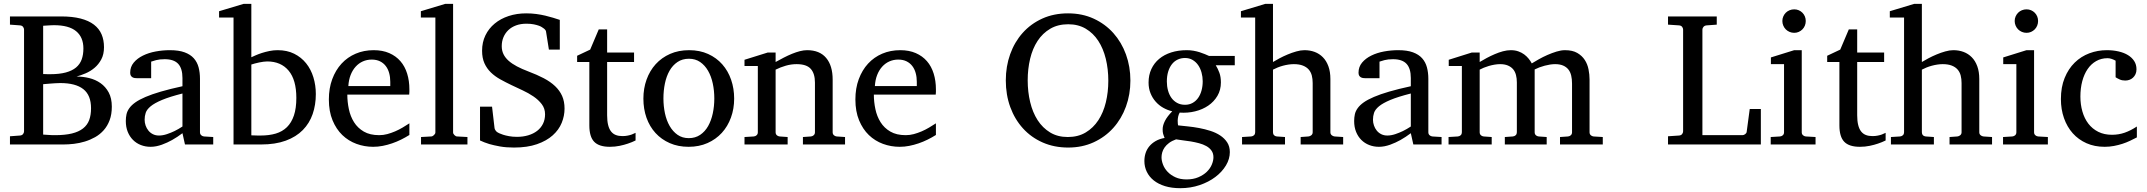

<svg xmlns="http://www.w3.org/2000/svg" viewBox="-20 -757 11250 1006"><path d="M565.9 -198.2Q565.9 -157.7 554.4 -127.2Q543 -96.7 523.4 -74.7Q503.9 -52.7 478.3 -38.3Q452.6 -23.9 424.6 -15.4Q396.5 -6.8 367.4 -3.4Q338.4 0 312 0H32.2V-43L85 -46.9Q95.7 -47.9 100.8 -54.7Q106 -61.5 106 -68.8V-602.1Q106 -609.4 100.8 -616.2Q95.7 -623 85 -624L32.2 -627.9V-670.9H299.8Q359.4 -670.9 402.1 -659.9Q444.8 -648.9 472.2 -627.9Q499.5 -606.9 512.2 -577.1Q524.9 -547.4 524.9 -509.8Q524.9 -472.2 510.7 -445.8Q496.6 -419.4 475.1 -401.4Q453.6 -383.3 428.2 -372.6Q402.8 -361.8 380.9 -356Q414.6 -356 447.5 -347.9Q480.5 -339.8 506.8 -321.3Q533.2 -302.7 549.6 -272.5Q565.9 -242.2 565.9 -198.2ZM457 -189.9Q457 -258.3 416.5 -290Q376 -321.8 295.9 -321.8Q283.7 -321.8 268.8 -320.8Q253.9 -319.8 240.7 -318.8Q227.5 -317.9 217.8 -316.9Q208 -315.9 206.1 -315.9V-51.8Q218.3 -50.8 230 -50.3Q239.7 -49.3 250.2 -49.1Q260.7 -48.8 268.1 -48.8Q320.8 -48.8 356.7 -57.6Q392.6 -66.4 415 -84Q437.5 -101.6 447.3 -127.9Q457 -154.3 457 -189.9ZM417 -502.9Q417 -562 378.9 -593.5Q340.8 -625 263.2 -625Q255.4 -625 246.3 -624.5Q237.3 -624 229.2 -623.5Q221.2 -623 214.8 -622.6Q208.5 -622.1 206.1 -622.1V-369.1Q212.9 -368.7 219.7 -368.7Q225.6 -368.2 231.4 -368.2H242.2Q291 -368.2 324.5 -377.2Q357.9 -386.2 378.4 -403.3Q398.9 -420.4 408 -445.6Q417 -470.7 417 -502.9Z M936 -267.1Q868.7 -250 829.1 -233.4Q789.6 -216.8 769.3 -200Q749 -183.1 743.4 -165.8Q737.8 -148.4 737.8 -129.9Q737.8 -114.3 742.9 -99.4Q748 -84.5 757.6 -72.8Q767.1 -61 781 -54Q794.9 -46.9 813 -46.9Q833 -46.9 854.7 -54.2Q876.5 -61.5 894.5 -70.3Q915.5 -80.6 936 -94.2ZM949.2 0 936 -59.1Q909.7 -39.1 881.8 -23.4Q869.6 -16.6 856 -10.3Q842.3 -3.9 827.9 1.2Q813.5 6.3 798.6 9.3Q783.7 12.2 769 12.2Q741.7 12.2 718 2.9Q694.3 -6.3 676.8 -23.9Q659.2 -41.5 649.2 -66.4Q639.2 -91.3 639.2 -123Q639.2 -141.6 642.8 -158.2Q646.5 -174.8 657.7 -190.4Q668.9 -206.1 689.2 -220.5Q709.5 -234.9 742.4 -249Q775.4 -263.2 823 -277.1Q870.6 -291 936 -305.2V-348.1Q936 -398.4 913.6 -422.6Q891.1 -446.8 842.8 -446.8Q816.4 -446.8 797.9 -441.9Q779.3 -437 772 -434.1V-347.2H699.2Q692.4 -347.2 685.8 -348.1Q679.2 -349.1 673.8 -352.3Q668.5 -355.5 665.3 -361.1Q662.1 -366.7 662.1 -376Q662.1 -406.7 680.7 -429Q699.2 -451.2 729 -465.8Q758.8 -480.5 795.9 -487.3Q833 -494.1 870.1 -494.1Q916.5 -494.1 947 -482.9Q977.5 -471.7 995.4 -451.7Q1013.2 -431.6 1020.5 -404.3Q1027.8 -377 1027.8 -344.2V-64Q1027.8 -54.7 1033.9 -48.8Q1040 -43 1048.8 -42L1097.2 -39.1V0Z M1634.8 -264.2Q1634.8 -207.5 1618.2 -159.4Q1601.6 -111.3 1566.7 -75.7Q1531.7 -40 1477.3 -20Q1422.9 0 1347.7 0H1203.6V-665H1127.9V-698.2L1256.8 -736.8H1296.9V-457Q1305.7 -460.9 1319.8 -467.3Q1334 -473.6 1352.3 -479.5Q1370.6 -485.4 1391.6 -489.7Q1412.6 -494.1 1434.6 -494.1Q1483.9 -494.1 1521.2 -475.6Q1558.6 -457 1584 -425.3Q1609.4 -393.6 1622.1 -351.8Q1634.8 -310.1 1634.8 -264.2ZM1532.7 -244.1Q1532.7 -338.4 1492.4 -386.7Q1452.1 -435.1 1379.9 -435.1Q1371.6 -435.1 1360.4 -433.6Q1349.1 -432.1 1337.6 -429.7Q1326.2 -427.2 1315.2 -424.3Q1304.2 -421.4 1296.9 -418.9V-47.9Q1305.2 -47.4 1314 -47.4Q1321.3 -46.9 1329.6 -46.9H1345.7Q1390.1 -46.9 1424.8 -57.1Q1459.5 -67.4 1483.4 -90.8Q1507.3 -114.3 1520 -151.9Q1532.7 -189.5 1532.7 -244.1Z M2125 -49.8Q2104 -36.6 2081.3 -25.4Q2058.6 -14.2 2034.4 -5.9Q2010.3 2.4 1985.4 7.3Q1960.4 12.2 1935.1 12.2Q1889.6 12.2 1847.7 -3.2Q1805.7 -18.6 1773.7 -49.3Q1741.7 -80.1 1722.4 -126.7Q1703.1 -173.3 1703.1 -235.8Q1703.1 -294.4 1720.7 -342Q1738.3 -389.6 1769.5 -423.6Q1800.8 -457.5 1843.8 -475.8Q1886.7 -494.1 1938 -494.1Q1984.4 -494.1 2019.5 -478.8Q2054.7 -463.4 2078.1 -436.3Q2101.6 -409.2 2113.3 -371.3Q2125 -333.5 2125 -289.1V-275.9Q2125 -268.1 2124 -261.2H1799.8Q1799.8 -223.1 1807.9 -185.1Q1815.9 -147 1835 -116.7Q1854 -86.4 1886.2 -67.6Q1918.5 -48.8 1966.8 -48.8Q1988.3 -48.8 2009.3 -54.4Q2030.3 -60.1 2050.5 -68.8Q2070.8 -77.6 2089.4 -88.6Q2107.9 -99.6 2125 -110.8ZM2024.9 -328.1Q2024.9 -353 2019 -374.3Q2013.2 -395.5 2001.2 -411.1Q1989.3 -426.8 1970.9 -435.8Q1952.6 -444.8 1927.7 -444.8Q1902.8 -444.8 1881.3 -435.3Q1859.9 -425.8 1843.5 -407.7Q1827.1 -389.6 1817.1 -364Q1807.1 -338.4 1805.2 -306.2H2024.9Z M2186 0V-39.1L2239.3 -42Q2246.1 -42 2253.7 -49.1Q2261.2 -56.2 2261.2 -63V-665H2185.1V-698.2L2313 -736.8H2354V-63Q2354 -56.2 2361.1 -49.1Q2368.2 -42 2375 -42L2429.2 -39.1V0Z M2938 -188Q2938 -149.9 2923.1 -113.3Q2908.2 -76.7 2876 -47.9Q2843.8 -19 2793.5 -1.5Q2743.2 16.1 2672.9 16.1Q2631.8 16.1 2599.4 10.3Q2566.9 4.4 2543.5 -2.4Q2516.6 -10.7 2495.1 -21V-198.2H2558.1L2571.3 -85Q2572.3 -79.1 2577.4 -72.3Q2582.5 -65.4 2587.9 -63L2596.2 -58.6Q2603.5 -55.2 2616.2 -51Q2628.9 -46.9 2647.2 -43.5Q2665.5 -40 2689 -40Q2720.7 -40 2747.8 -48.1Q2774.9 -56.2 2794.4 -71.3Q2814 -86.4 2825 -108.4Q2835.9 -130.4 2835.9 -158.2Q2835.9 -188.5 2818.6 -211.2Q2801.3 -233.9 2775.1 -251.7Q2749 -269.5 2718.3 -283.7Q2687.5 -297.9 2660.2 -311Q2629.4 -325.7 2601.3 -341.3Q2573.2 -356.9 2552 -377.4Q2530.8 -397.9 2518.3 -425.5Q2505.9 -453.1 2505.9 -491.2Q2505.9 -535.6 2523.4 -571.8Q2541 -607.9 2572 -633.5Q2603 -659.2 2645.3 -673.1Q2687.5 -687 2736.8 -687Q2765.1 -687 2790.3 -683.6Q2815.4 -680.2 2837.2 -675Q2858.9 -669.9 2877.7 -664.1Q2896.5 -658.2 2913.1 -652.8V-497.1H2856L2840.8 -592.8Q2839.8 -597.7 2835.2 -602.5Q2830.6 -607.4 2826.2 -609.9Q2825.2 -610.4 2819.8 -614.3Q2814.5 -618.2 2804 -622.1Q2793.5 -626 2777.1 -629.4Q2760.7 -632.8 2738.3 -632.8Q2708 -632.8 2684.1 -624Q2660.2 -615.2 2643.6 -599.4Q2627 -583.5 2617.9 -562Q2608.9 -540.5 2608.9 -515.1Q2608.9 -492.2 2617.9 -473.4Q2627 -454.6 2644.8 -438.7Q2662.6 -422.9 2688.5 -409.2Q2714.4 -395.5 2748 -382.8Q2793.5 -365.7 2828.9 -347.2Q2864.3 -328.6 2888.4 -305.7Q2912.6 -282.7 2925.3 -254.2Q2938 -225.6 2938 -188Z M3310.1 -21Q3291.5 -11.7 3269.5 -4.4Q3251 2 3226.6 7.1Q3202.1 12.2 3175.3 12.2Q3118.7 12.2 3093.3 -14.2Q3067.9 -40.5 3067.9 -100.1V-432.1H3003.9V-464.8L3072.3 -497.1L3117.2 -603H3161.1V-481.9H3302.2V-432.1H3161.1V-152.8Q3161.1 -123 3166.3 -102.3Q3171.4 -81.5 3181.4 -68.6Q3191.4 -55.7 3206.3 -49.8Q3221.2 -43.9 3241.2 -43.9Q3255.9 -43.9 3268.3 -46.4Q3280.8 -48.8 3290 -52.2Q3300.8 -56.2 3310.1 -61Z M3722.7 -241.2Q3722.7 -282.2 3714.6 -319.8Q3706.5 -357.4 3689.9 -386.2Q3673.3 -415 3648.4 -432.1Q3623.5 -449.2 3589.8 -449.2Q3555.2 -449.2 3529.8 -432.1Q3504.4 -415 3488 -386.2Q3471.7 -357.4 3463.9 -319.8Q3456.1 -282.2 3456.1 -241.2Q3456.1 -200.7 3464.1 -163.1Q3472.2 -125.5 3488.8 -96.7Q3505.4 -67.9 3530.3 -50.5Q3555.2 -33.2 3588.9 -33.2Q3623 -33.2 3648.4 -50.3Q3673.8 -67.4 3690.2 -96.2Q3706.5 -125 3714.6 -162.6Q3722.7 -200.2 3722.7 -241.2ZM3826.7 -240.2Q3826.7 -187 3809.8 -140.9Q3793 -94.7 3762 -60.8Q3731 -26.9 3686.8 -7.3Q3642.6 12.2 3587.9 12.2Q3533.2 12.2 3489.3 -7.1Q3445.3 -26.4 3414.6 -60.1Q3383.8 -93.8 3367.4 -139.9Q3351.1 -186 3351.1 -240.2Q3351.1 -293.5 3367.7 -339.8Q3384.3 -386.2 3415.5 -420.7Q3446.8 -455.1 3491 -474.6Q3535.2 -494.1 3590.8 -494.1Q3646.5 -494.1 3690.4 -474.1Q3734.4 -454.1 3764.6 -419.7Q3794.9 -385.3 3810.8 -339.1Q3826.7 -293 3826.7 -240.2Z M4187 0V-39.1L4229 -42Q4237.8 -43 4243.9 -48.8Q4250 -54.7 4250 -64V-324.2Q4250 -371.6 4228 -396.2Q4206.1 -420.9 4153.8 -420.9Q4125 -420.9 4097.2 -412.8Q4069.3 -404.8 4043.9 -392.1V-64Q4043.9 -54.7 4049.8 -48.8Q4055.7 -43 4064.9 -42L4106.9 -39.1V0H3880.9V-39.1L3929.7 -42Q3939 -43 3944.8 -48.8Q3950.7 -54.7 3950.7 -64V-411.1H3880.9V-443.8L4002.9 -481.9H4043.9V-432.1Q4064.9 -443.8 4086.7 -455.1Q4108.4 -466.3 4129.9 -475.1Q4151.4 -483.9 4171.4 -489Q4191.4 -494.1 4209 -494.1Q4274.4 -494.1 4308.6 -453.6Q4342.8 -413.1 4342.8 -339.8V-64Q4342.8 -54.7 4348.9 -48.8Q4355 -43 4363.8 -42L4407.7 -39.1V0Z M4883.8 -49.8Q4862.8 -36.6 4840.1 -25.4Q4817.4 -14.2 4793.2 -5.9Q4769 2.4 4744.1 7.3Q4719.2 12.2 4693.8 12.2Q4648.4 12.2 4606.4 -3.2Q4564.5 -18.6 4532.5 -49.3Q4500.5 -80.1 4481.2 -126.7Q4461.9 -173.3 4461.9 -235.8Q4461.9 -294.4 4479.5 -342Q4497.1 -389.6 4528.3 -423.6Q4559.6 -457.5 4602.5 -475.8Q4645.5 -494.1 4696.8 -494.1Q4743.2 -494.1 4778.3 -478.8Q4813.5 -463.4 4836.9 -436.3Q4860.4 -409.2 4872.1 -371.3Q4883.8 -333.5 4883.8 -289.1V-275.9Q4883.8 -268.1 4882.8 -261.2H4558.6Q4558.6 -223.1 4566.7 -185.1Q4574.7 -147 4593.8 -116.7Q4612.8 -86.4 4645 -67.6Q4677.2 -48.8 4725.6 -48.8Q4747.1 -48.8 4768.1 -54.4Q4789.1 -60.1 4809.3 -68.8Q4829.6 -77.6 4848.1 -88.6Q4866.7 -99.6 4883.8 -110.8ZM4783.7 -328.1Q4783.7 -353 4777.8 -374.3Q4772 -395.5 4760 -411.1Q4748 -426.8 4729.7 -435.8Q4711.4 -444.8 4686.5 -444.8Q4661.6 -444.8 4640.1 -435.3Q4618.7 -425.8 4602.3 -407.7Q4585.9 -389.6 4575.9 -364Q4565.9 -338.4 4564 -306.2H4783.7Z M5787.1 -334Q5787.1 -395 5773.9 -449Q5760.7 -502.9 5734.4 -543.2Q5708 -583.5 5668.7 -606.7Q5629.4 -629.9 5577.1 -629.9Q5522.9 -629.9 5482.9 -606.4Q5442.9 -583 5416.5 -542.7Q5390.1 -502.4 5377.4 -449Q5364.7 -395.5 5364.7 -335.9Q5364.7 -275.9 5377.7 -221.9Q5390.6 -168 5416.7 -127.4Q5442.9 -86.9 5482.2 -63Q5521.5 -39.1 5574.7 -39.1Q5628.9 -39.1 5668.7 -63Q5708.5 -86.9 5734.9 -127.2Q5761.2 -167.5 5774.2 -220.9Q5787.1 -274.4 5787.1 -334ZM5902.8 -335Q5902.8 -262.2 5879.4 -198.2Q5856 -134.3 5813.2 -86.7Q5770.5 -39.1 5710.4 -11.5Q5650.4 16.1 5577.1 16.1Q5503.4 16.1 5443.1 -10.5Q5382.8 -37.1 5339.8 -84.5Q5296.9 -131.8 5273.4 -196Q5250 -260.3 5250 -335.9Q5250 -409.2 5272.9 -473.1Q5295.9 -537.1 5338.4 -584.7Q5380.9 -632.3 5441.2 -659.7Q5501.5 -687 5576.2 -687Q5650.4 -687 5710.7 -659.2Q5771 -631.3 5813.7 -583.5Q5856.4 -535.6 5879.6 -471.7Q5902.8 -407.7 5902.8 -335Z M6337.9 66.9Q6337.9 46.4 6327.6 32Q6317.4 17.6 6300.5 8.3Q6283.7 -1 6262.5 -6.6Q6241.2 -12.2 6219.5 -15.9Q6197.8 -19.5 6177.5 -21.7Q6157.2 -23.9 6142.1 -26.9Q6120.1 -19 6105.5 -8.1Q6090.8 2.9 6082 15.6Q6073.2 28.3 6069.6 41.5Q6065.9 54.7 6065.9 66.9Q6065.9 85 6073.7 105.5Q6081.5 126 6097.7 143.1Q6113.8 160.2 6138.4 171.6Q6163.1 183.1 6196.8 183.1Q6232.4 183.1 6259 171.6Q6285.6 160.2 6303.2 143.1Q6320.8 126 6329.3 105.5Q6337.9 85 6337.9 66.9ZM6281.7 -331.1Q6281.7 -354.5 6275.6 -376.7Q6269.5 -398.9 6257.8 -415.8Q6246.1 -432.6 6228.8 -442.9Q6211.4 -453.1 6189 -453.1Q6168 -453.1 6150.4 -444.8Q6132.8 -436.5 6120.4 -420.7Q6107.9 -404.8 6100.8 -381.8Q6093.8 -358.9 6093.8 -330.1Q6093.8 -305.2 6099.9 -283Q6106 -260.7 6117.9 -244.1Q6129.9 -227.5 6147.7 -217.8Q6165.5 -208 6189 -208Q6211.4 -208 6228.8 -217.8Q6246.1 -227.5 6257.8 -244.1Q6269.5 -260.7 6275.6 -283.2Q6281.7 -305.7 6281.7 -331.1ZM6350.1 -415Q6361.3 -397 6369.1 -375.7Q6377 -354.5 6377 -325.2Q6377 -285.6 6358.9 -254.9Q6340.8 -224.1 6310.8 -203.6Q6280.8 -183.1 6241.9 -173.6Q6203.1 -164.1 6161.1 -167Q6155.3 -157.2 6153.1 -146Q6150.9 -134.8 6150.6 -125Q6150.4 -115.2 6151.4 -108.2Q6152.3 -101.1 6152.8 -100.1Q6175.3 -97.7 6204.1 -94.7Q6232.9 -91.8 6262.9 -86.2Q6293 -80.6 6322 -71.3Q6351.1 -62 6373.5 -47.1Q6396 -32.2 6409.9 -11Q6423.8 10.3 6423.8 40Q6423.8 75.7 6403.6 109.6Q6383.3 143.6 6348.1 170.2Q6313 196.8 6265.6 212.9Q6218.3 229 6164.1 229Q6119.1 229 6084.2 218.3Q6049.3 207.5 6025.4 188.5Q6001.5 169.4 5988.8 143.3Q5976.1 117.2 5976.1 86.9Q5976.1 64.9 5982.4 45.2Q5988.8 25.4 6002 9.5Q6015.1 -6.3 6034.9 -17.8Q6054.7 -29.3 6082 -34.2Q6079.1 -42 6077.1 -47.1Q6075.2 -52.2 6074 -56.9Q6072.8 -61.5 6072.3 -66.7Q6071.8 -71.8 6071.8 -80.1Q6071.8 -99.6 6083.7 -123.3Q6095.7 -147 6122.1 -173.8Q6097.2 -179.7 6074.7 -192.4Q6052.2 -205.1 6035.2 -224.4Q6018.1 -243.7 6008.1 -268.8Q5998 -293.9 5998 -324.2Q5998 -363.8 6012.7 -395.3Q6027.3 -426.8 6053.7 -448.7Q6080.1 -470.7 6116.9 -482.4Q6153.8 -494.1 6198.7 -494.1Q6216.3 -494.1 6233.2 -491.2Q6250 -488.3 6264.9 -483.6Q6279.8 -479 6292.5 -473.6Q6305.2 -468.3 6314.9 -463.9H6449.7V-415Z M6794.9 0V-39.1L6835.9 -42Q6844.7 -43 6851.3 -48.8Q6857.9 -54.7 6857.9 -64V-321.8Q6857.9 -343.3 6853.3 -361.3Q6848.6 -379.4 6837.2 -392.6Q6825.7 -405.8 6806.6 -413.3Q6787.6 -420.9 6758.8 -420.9Q6745.6 -420.9 6731 -418.7Q6716.3 -416.5 6701.9 -412.6Q6687.5 -408.7 6674.1 -403.3Q6660.6 -397.9 6649.9 -392.1V-64Q6649.9 -54.7 6655.3 -48.8Q6660.6 -43 6669.9 -42L6712.9 -39.1V0H6487.8V-39.1L6535.6 -42Q6544.9 -43 6550.8 -48.8Q6556.6 -54.7 6556.6 -64V-665H6481.9V-698.2L6609.9 -736.8H6649.9V-432.1Q6663.6 -440.4 6683.6 -451.2Q6703.6 -461.9 6726.3 -471.4Q6749 -481 6772.2 -487.5Q6795.4 -494.1 6814.9 -494.1Q6843.8 -494.1 6868.4 -484.9Q6893.1 -475.6 6911.4 -457Q6929.7 -438.5 6940.2 -409.9Q6950.7 -381.3 6950.7 -342.8V-64Q6950.7 -54.7 6957.3 -48.8Q6963.9 -43 6972.7 -42L7017.6 -39.1V0Z M7372.1 -267.1Q7304.7 -250 7265.1 -233.4Q7225.6 -216.8 7205.3 -200Q7185.1 -183.1 7179.4 -165.8Q7173.8 -148.4 7173.8 -129.9Q7173.8 -114.3 7179 -99.4Q7184.1 -84.5 7193.6 -72.8Q7203.1 -61 7217 -54Q7231 -46.9 7249 -46.9Q7269 -46.9 7290.8 -54.2Q7312.5 -61.5 7330.6 -70.3Q7351.6 -80.6 7372.1 -94.2ZM7385.3 0 7372.1 -59.1Q7345.7 -39.1 7317.9 -23.4Q7305.7 -16.6 7292 -10.3Q7278.3 -3.9 7263.9 1.2Q7249.5 6.3 7234.6 9.3Q7219.7 12.2 7205.1 12.2Q7177.7 12.2 7154.1 2.9Q7130.4 -6.3 7112.8 -23.9Q7095.2 -41.5 7085.2 -66.4Q7075.2 -91.3 7075.2 -123Q7075.2 -141.6 7078.9 -158.2Q7082.5 -174.8 7093.8 -190.4Q7105 -206.1 7125.2 -220.5Q7145.5 -234.9 7178.5 -249Q7211.4 -263.2 7259 -277.1Q7306.6 -291 7372.1 -305.2V-348.1Q7372.1 -398.4 7349.6 -422.6Q7327.1 -446.8 7278.8 -446.8Q7252.4 -446.8 7233.9 -441.9Q7215.3 -437 7208 -434.1V-347.2H7135.3Q7128.4 -347.2 7121.8 -348.1Q7115.2 -349.1 7109.9 -352.3Q7104.5 -355.5 7101.3 -361.1Q7098.1 -366.7 7098.1 -376Q7098.1 -406.7 7116.7 -429Q7135.3 -451.2 7165 -465.8Q7194.8 -480.5 7231.9 -487.3Q7269 -494.1 7306.2 -494.1Q7352.5 -494.1 7383.1 -482.9Q7413.6 -471.7 7431.4 -451.7Q7449.2 -431.6 7456.5 -404.3Q7463.9 -377 7463.9 -344.2V-64Q7463.9 -54.7 7470 -48.8Q7476.1 -43 7484.9 -42L7533.2 -39.1V0Z M8153.8 0V-39.1L8195.8 -42Q8205.1 -43 8210.9 -48.8Q8216.8 -54.7 8216.8 -64V-318.8Q8216.8 -342.3 8212.4 -361.1Q8208 -379.9 8197.5 -393.1Q8187 -406.2 8169.9 -413.6Q8152.8 -420.9 8127.9 -420.9Q8115.2 -420.9 8101.3 -418.7Q8087.4 -416.5 8073.5 -412.8Q8059.6 -409.2 8046.1 -404.1Q8032.7 -398.9 8021 -393.1V-64Q8021 -54.7 8026.9 -48.8Q8032.7 -43 8042 -42L8084 -39.1V0H7864.7V-39.1L7906.7 -42Q7916 -43 7921.9 -48.8Q7927.7 -54.7 7927.7 -64V-325.2Q7927.7 -346.2 7923.1 -364Q7918.5 -381.8 7908 -394.3Q7897.5 -406.7 7880.6 -413.8Q7863.8 -420.9 7839.8 -420.9Q7825.7 -420.9 7810.3 -418.2Q7794.9 -415.5 7780.8 -411.4Q7766.6 -407.2 7754.2 -402.1Q7741.7 -397 7732.9 -392.1V-64Q7732.9 -54.7 7738.8 -48.8Q7744.6 -43 7753.9 -42L7795.9 -39.1V0H7569.8V-39.1L7618.7 -42Q7627.9 -43 7633.8 -48.8Q7639.6 -54.7 7639.6 -64V-411.1H7570.8V-443.8L7691.9 -481.9H7732.9V-432.1Q7749.5 -442.4 7769.8 -453.1Q7790 -463.9 7811.5 -473.1Q7833 -482.4 7854.7 -488.3Q7876.5 -494.1 7896 -494.1Q7917.5 -494.1 7935.1 -488Q7952.6 -481.9 7966.1 -471.9Q7979.5 -461.9 7989.5 -449.5Q7999.5 -437 8005.9 -424.8Q8021 -434.1 8042.5 -446.3Q8064 -458.5 8087.9 -469Q8111.8 -479.5 8135.7 -486.8Q8159.7 -494.1 8179.7 -494.1Q8219.2 -494.1 8244.1 -479.7Q8269 -465.3 8283.4 -443.1Q8297.9 -420.9 8303.2 -393.6Q8308.6 -366.2 8308.6 -340.8V-64Q8308.6 -54.7 8314.7 -48.8Q8320.8 -43 8329.6 -42L8377.9 -39.1V0Z M8719.7 0V-43L8777.8 -46.9Q8788.6 -47.9 8793.7 -54.7Q8798.8 -61.5 8798.8 -68.8V-602.1Q8798.8 -609.4 8793.7 -616.2Q8788.6 -623 8777.8 -624L8719.7 -627.9V-670.9H8975.1V-627.9L8921.9 -624Q8911.1 -623 8905.5 -616.2Q8899.9 -609.4 8899.9 -602.1V-48.8H9109.9Q9116.7 -48.8 9123.8 -54Q9130.9 -59.1 9131.8 -65.9L9147.9 -186H9206.1V0Z M9257.8 0V-39.1L9306.6 -42Q9315.9 -43 9321.8 -48.8Q9327.6 -54.7 9327.6 -64V-420.9H9258.8V-456.1L9380.9 -494.1H9420.4V-64Q9420.4 -54.7 9426.5 -48.8Q9432.6 -43 9441.4 -42L9492.7 -39.1V0ZM9441.4 -647Q9441.4 -634.3 9436.8 -622.8Q9432.1 -611.3 9423.8 -603Q9415.5 -594.7 9404.5 -589.8Q9393.6 -585 9380.9 -585Q9368.2 -585 9356.7 -589.8Q9345.2 -594.7 9336.9 -603Q9328.6 -611.3 9323.7 -622.8Q9318.8 -634.3 9318.8 -647Q9318.8 -659.7 9323.7 -670.9Q9328.6 -682.1 9336.9 -690.4Q9345.2 -698.7 9356.7 -703.4Q9368.2 -708 9380.9 -708Q9393.6 -708 9404.5 -703.4Q9415.5 -698.7 9423.8 -690.4Q9432.1 -682.1 9436.8 -670.9Q9441.4 -659.7 9441.4 -647Z M9859.9 -21Q9841.3 -11.7 9819.3 -4.4Q9800.8 2 9776.4 7.1Q9752 12.2 9725.1 12.2Q9668.5 12.2 9643.1 -14.2Q9617.7 -40.5 9617.7 -100.1V-432.1H9553.7V-464.8L9622.1 -497.1L9667 -603H9710.9V-481.9H9852.1V-432.1H9710.9V-152.8Q9710.9 -123 9716.1 -102.3Q9721.2 -81.5 9731.2 -68.6Q9741.2 -55.7 9756.1 -49.8Q9771 -43.9 9791 -43.9Q9805.7 -43.9 9818.1 -46.4Q9830.6 -48.8 9839.8 -52.2Q9850.6 -56.2 9859.9 -61Z M10194.8 0V-39.1L10235.8 -42Q10244.6 -43 10251.2 -48.8Q10257.8 -54.7 10257.8 -64V-321.8Q10257.8 -343.3 10253.2 -361.3Q10248.5 -379.4 10237.1 -392.6Q10225.6 -405.8 10206.5 -413.3Q10187.5 -420.9 10158.7 -420.9Q10145.5 -420.9 10130.9 -418.7Q10116.2 -416.5 10101.8 -412.6Q10087.4 -408.7 10074 -403.3Q10060.5 -397.9 10049.8 -392.1V-64Q10049.8 -54.7 10055.2 -48.8Q10060.5 -43 10069.8 -42L10112.8 -39.1V0H9887.7V-39.1L9935.5 -42Q9944.8 -43 9950.7 -48.8Q9956.5 -54.7 9956.5 -64V-665H9881.8V-698.2L10009.8 -736.8H10049.8V-432.1Q10063.5 -440.4 10083.5 -451.2Q10103.5 -461.9 10126.2 -471.4Q10148.9 -481 10172.1 -487.5Q10195.3 -494.1 10214.8 -494.1Q10243.7 -494.1 10268.3 -484.9Q10293 -475.6 10311.3 -457Q10329.6 -438.5 10340.1 -409.9Q10350.6 -381.3 10350.6 -342.8V-64Q10350.6 -54.7 10357.2 -48.8Q10363.8 -43 10372.6 -42L10417.5 -39.1V0Z M10475.1 0V-39.1L10523.9 -42Q10533.2 -43 10539.1 -48.8Q10544.9 -54.7 10544.9 -64V-420.9H10476.1V-456.1L10598.1 -494.1H10637.7V-64Q10637.7 -54.7 10643.8 -48.8Q10649.9 -43 10658.7 -42L10710 -39.1V0ZM10658.7 -647Q10658.7 -634.3 10654.1 -622.8Q10649.4 -611.3 10641.1 -603Q10632.8 -594.7 10621.8 -589.8Q10610.8 -585 10598.1 -585Q10585.4 -585 10574 -589.8Q10562.5 -594.7 10554.2 -603Q10545.9 -611.3 10541 -622.8Q10536.1 -634.3 10536.1 -647Q10536.1 -659.7 10541 -670.9Q10545.9 -682.1 10554.2 -690.4Q10562.5 -698.7 10574 -703.4Q10585.4 -708 10598.1 -708Q10610.8 -708 10621.8 -703.4Q10632.8 -698.7 10641.1 -690.4Q10649.4 -682.1 10654.1 -670.9Q10658.7 -659.7 10658.7 -647Z M11176.3 -37.1Q11159.2 -28.3 11140.4 -19.3Q11121.6 -10.3 11100.3 -3.4Q11079.1 3.4 11055.9 7.8Q11032.7 12.2 11007.3 12.2Q10954.6 12.2 10912.4 -6.6Q10870.1 -25.4 10840.3 -58.8Q10810.5 -92.3 10794.4 -138.2Q10778.3 -184.1 10778.3 -237.8Q10778.3 -300.8 10797.9 -348.6Q10817.4 -396.5 10850.6 -429Q10883.8 -461.4 10927.5 -477.8Q10971.2 -494.1 11019 -494.1Q11051.8 -494.1 11080.3 -487.5Q11108.9 -481 11129.6 -468.3Q11150.4 -455.6 11162.4 -437Q11174.3 -418.5 11174.3 -394Q11174.3 -379.4 11169.2 -368.4Q11164.1 -357.4 11155.8 -349.9Q11147.5 -342.3 11137 -338.6Q11126.5 -335 11115.2 -335Q11098.6 -335 11086.4 -340.6Q11074.2 -346.2 11064.9 -352.1V-439Q11054.7 -444.8 11043.7 -448.5Q11032.7 -452.1 11022.9 -452.1Q10989.7 -452.1 10963.1 -437Q10936.5 -421.9 10918.2 -395Q10899.9 -368.2 10890.1 -331.3Q10880.4 -294.4 10880.4 -251Q10880.4 -209.5 10890.9 -172.9Q10901.4 -136.2 10922.1 -109.1Q10942.9 -82 10973.9 -66.4Q11004.9 -50.8 11045.9 -50.8Q11081.1 -50.8 11112.5 -61.8Q11144 -72.8 11176.3 -94.2Z"/></svg>

Font: BabelStone Ogham Lithic
Style: Regular
Weight: 400
Designer: Andrew West
Foundry: BabelStone
Version: Version 1.02 March 14, 2022